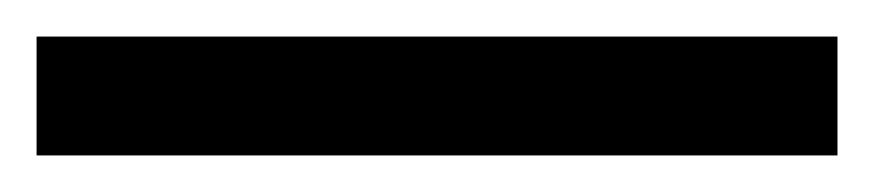

<svg xmlns="http://www.w3.org/2000/svg" viewBox="-22 4 478 105"><path d="M-2 89H436V24H-2Z"/></svg>

Font: Noto Sans Malayalam UI Medium
Style: Regular
Weight: 500
Designer: Jelle Bosma - Monotype Design Team
Foundry: Monotype Imaging Inc.
Version: Version 2.104